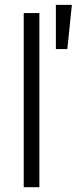

<svg xmlns="http://www.w3.org/2000/svg" viewBox="-20 -782 345 802"><path d="M144.5 -727.5V0H79.1V-727.5ZM213.4 -577.1V-761.7H280.3L261.2 -577.1Z"/></svg>

Font: Inter 18pt Light
Style: Regular
Weight: 300
Designer: Rasmus Andersson
Foundry: rsms
Version: Version 4.001;git-66647c0bb